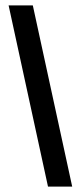

<svg xmlns="http://www.w3.org/2000/svg" viewBox="-20 -694 302 714"><path d="M158.5 0H248.5L102 -674H12Z"/></svg>

Font: Anybody ExtraCondensed Medium
Style: Regular
Weight: 500
Width: 2
Version: Version 1.113;gftools[0.9.25]